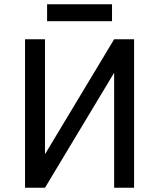

<svg xmlns="http://www.w3.org/2000/svg" viewBox="-20 -885 750 905"><path d="M98 -700H192V-158L518 -700H612V0H518V-542L192 0H98ZM202 -865H508V-785H202Z"/></svg>

Font: Golos UI
Style: Regular
Weight: 400
Designer: A.Korolkova, Vitaly Kuzmin
Foundry: ParaType Ltd
Version: Version 2.000